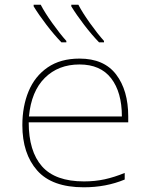

<svg xmlns="http://www.w3.org/2000/svg" viewBox="-20 -786 640 816"><path d="M75 -254Q75 -334 101.5 -398Q128 -462 182.5 -499.5Q237 -537 318 -537Q422 -537 473.5 -469.5Q525 -402 525 -291V-266H102Q102 -143 158.5 -79Q215 -15 337 -15Q384 -15 425 -24Q466 -33 510 -51V-23Q431 10 336 10Q201 10 138 -61.5Q75 -133 75 -254ZM498 -291Q498 -394 452.5 -453Q407 -512 318 -512Q228 -512 170.5 -455Q113 -398 103 -291ZM123 -759V-766H153Q170 -733 202.5 -687.5Q235 -642 262 -612V-606H241Q210 -638 177.5 -680.5Q145 -723 123 -759ZM283 -759V-766H313Q330 -733 362.5 -687.5Q395 -642 422 -612V-606H401Q370 -638 337.5 -680.5Q305 -723 283 -759Z"/></svg>

Font: Noto Sans Mono UI Thin
Style: Regular
Weight: 250
Monospace: yes
Designer: Monotype Design team
Foundry: Monotype Imaging Inc.
Version: Version 1.000